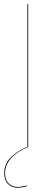

<svg xmlns="http://www.w3.org/2000/svg" viewBox="-25 -700 260 915"><path d="M109.4 0Q-1 47.9 -1 125.5Q-1 156.2 15.6 173.6Q32.2 190.9 59.6 190.9Q80.1 190.9 104 183.1L103.5 187Q79.6 194.8 59.6 194.8Q30.3 194.8 12.7 176.3Q-4.9 157.7 -4.9 125.5Q-4.9 101.6 4.6 81.1Q14.2 60.5 31.2 45.4Q48.3 30.3 65.7 19.8Q83 9.3 105.5 -1V-680.2H109.4Z"/></svg>

Font: Fira Sans Compressed Four
Style: Regular
Weight: 100
Width: 1
Designer: Carrois Corporate & Edenspiekermann AG
Foundry: Carrois Corporate GbR & Edenspiekermann AG
Version: Version 4.203;PS 004.203;hotconv 1.0.88;makeotf.lib2.5.64775